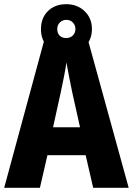

<svg xmlns="http://www.w3.org/2000/svg" viewBox="-20 -899 636 919"><path d="M426 0 390 -156H207L171 0H0L194 -715H399L596 0ZM326 -456Q319 -490 311 -530Q303 -570 298 -600Q294 -571 286 -531Q278 -491 271 -458L234 -290H363ZM297 -641Q243 -641 209.5 -674Q176 -707 176 -759Q176 -813 209.5 -846Q243 -879 297 -879Q350 -879 385 -845.5Q420 -812 420 -760Q420 -708 385.5 -674.5Q351 -641 297 -641ZM298 -717Q316 -717 328.5 -729Q341 -741 341 -760Q341 -779 328.5 -791.5Q316 -804 298 -804Q279 -804 266.5 -791.5Q254 -779 254 -760Q254 -741 265 -729Q276 -717 298 -717Z"/></svg>

Font: Noto Sans Thai Cond ExtBd
Style: Regular
Weight: 800
Width: 3
Designer: Monotype Design Team
Foundry: Monotype Imaging Inc.
Version: Version 2.002; ttfautohint (v1.8.4.7-5d5b)